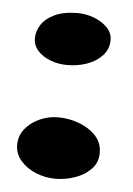

<svg xmlns="http://www.w3.org/2000/svg" viewBox="-40 -489 348 503"><g transform="rotate(5 134.0 -237.0)"><path d="M124 -19Q97.5 -19 72.8 -29Q48 -39 32.2 -57.2Q16.5 -75.5 16.5 -99Q16.5 -122.5 31 -140.8Q45.5 -159 68.8 -169.5Q92 -180 117.5 -180Q146 -180 172.8 -170Q199.5 -160 216.8 -141.5Q234 -123 234 -96.5Q234 -71 217.2 -53.8Q200.5 -36.5 175.2 -27.8Q150 -19 124 -19ZM128.5 -318.5Q105 -318.5 84.2 -326.5Q63.5 -334.5 51 -348.5Q38.5 -362.5 38.5 -381Q38.5 -400 49.8 -417.2Q61 -434.5 84.8 -445.5Q108.5 -456.5 145 -456.5Q166 -456.5 187 -448.8Q208 -441 222.2 -426.8Q236.5 -412.5 236.5 -393.5Q236.5 -370 221 -353Q205.5 -336 181 -327.2Q156.5 -318.5 128.5 -318.5Z"/></g></svg>

Font: Gluten Black
Style: Regular
Weight: 900
Designer: Tyler Finck
Foundry: Etcetera Type Company
Version: Version 1.300